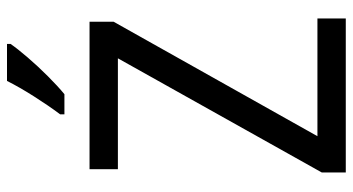

<svg xmlns="http://www.w3.org/2000/svg" viewBox="-244 -832 984 535"><g transform="rotate(-90 247.5 -565.0)"><path d="M463 -93H34V-160L352 -728H43V-807H454V-740L135 -172H463ZM392 -1027Q379 -1008 354.5 -979.5Q330 -951 302 -923Q274 -895 252 -877H196V-889Q220 -921 246 -962Q272 -1003 289 -1037H392Z"/></g></svg>

Font: Noto Sans Kannada UI SemiCondensed
Style: Regular
Weight: 400
Width: 4
Designer: Jelle Bosma - Monotype Design Team
Foundry: Monotype Imaging Inc.
Version: Version 2.005; ttfautohint (v1.8.4.7-5d5b)